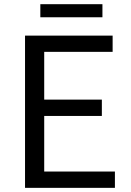

<svg xmlns="http://www.w3.org/2000/svg" viewBox="-20 -905 629 925"><path d="M100.6 0V-733.4H522.6V-655.2H193V-425.1H470.7V-346.4H193V-78.6H533.6V0ZM174.3 -821.8V-884.8H473.5V-821.8Z"/></svg>

Font: Noto Sans SC Thin
Style: Regular
Weight: 100
Designer: Ryoko NISHIZUKA 西塚涼子 (kana, bopomofo & ideographs); Paul D. Hunt (Latin, Greek & Cyrillic); Sandoll Communications 산돌커뮤니
Foundry: Adobe
Version: Version 2.004-H2;hotconv 1.0.118;makeotfexe 2.5.65603